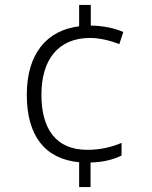

<svg xmlns="http://www.w3.org/2000/svg" viewBox="-20 -744 611 774"><path d="M346 -641V-724H299V-638C169 -622 88 -528 88 -362C88 -197 161 -103 299 -90V10H345V-89C397 -90 437 -101 470 -117V-168C430 -151 385 -140 332 -140C205 -140 147 -225 147 -362C147 -505 216 -591 343 -591C380 -591 424 -581 461 -566L477 -615C440 -631 397 -640 346 -641Z"/></svg>

Font: Noto Sans Telugu Light
Style: Regular
Weight: 300
Designer: Jelle Bosma - Monotype Design Team
Foundry: Monotype Imaging Inc.
Version: Version 2.005